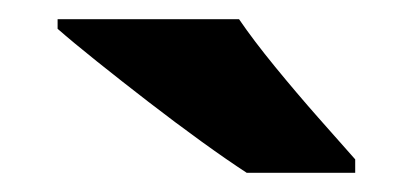

<svg xmlns="http://www.w3.org/2000/svg" viewBox="-20 -786 430 200"><path d="M229 -766Q244 -744 266.5 -716.5Q289 -689 311.5 -663.5Q334 -638 350 -620V-606H237Q217 -619 190 -638.5Q163 -658 134.5 -680Q106 -702 81 -722Q56 -742 40 -756V-766Z"/></svg>

Font: Noto Sans Thaana ExtraBold
Style: Regular
Weight: 800
Designer: David Williams
Foundry: Google Inc.
Version: Version 3.001; ttfautohint (v1.8.4.7-5d5b)